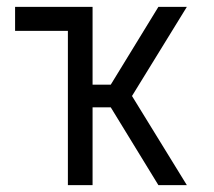

<svg xmlns="http://www.w3.org/2000/svg" viewBox="-20 -540 623 560"><path d="M442 0 303 -227H250V0H178V-450H24V-520H250V-293H303L442 -520H525L365 -260L525 0Z"/></svg>

Font: Huly
Style: Regular
Weight: 400
Designer: Belleve Invis
Foundry: Belleve Invis
Version: Version 33.2.5; ttfautohint (v1.8.4)